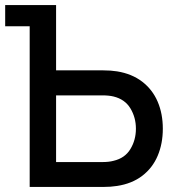

<svg xmlns="http://www.w3.org/2000/svg" viewBox="-24 -740 688 760"><path d="M93.5 -636H-3.5V-720H198V-461.5H384.5Q415 -461.5 439.5 -457.5Q498 -448 538.8 -416.8Q579.5 -385.5 600 -337.8Q620.5 -290 620.5 -230.5Q620.5 -171.5 600.2 -123.5Q580 -75.5 539.2 -44.2Q498.5 -13 439.5 -4Q415 0 384.5 0H93.5ZM380.5 -98.5Q407.5 -98.5 425.5 -103.5Q470.5 -114 492.2 -150Q514 -186 514 -230.5Q514 -275 492.2 -311Q470.5 -347 425.5 -358Q407 -362.5 380.5 -362.5H198V-98.5Z"/></svg>

Font: Manrope KiralyPet SmBd KiralyPet
Style: Regular
Weight: 600
Designer: Mikhail Sharanda
Foundry: Mikhail Sharanda
Version: Version 4.502